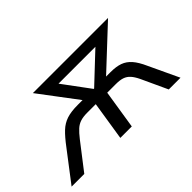

<svg xmlns="http://www.w3.org/2000/svg" viewBox="-110 -748 1006 1006"><g transform="rotate(-45 393.5 -245.0)"><path d="M-33 0 94 -166Q127 -210 153 -234.5Q179 -259 211 -269.5Q243 -280 292 -280H354L344 -259L170 -490H727L480 -259L472 -280H535Q577 -280 605 -270Q633 -260 654.5 -235.5Q676 -211 696 -166L774 0H687L620 -145Q607 -172 593 -187.5Q579 -203 560 -209.5Q541 -216 511 -216H447L413 0H328L362 -216H298Q269 -216 248.5 -209.5Q228 -203 211 -187.5Q194 -172 173 -145L61 0ZM411 -280H414L602 -457L597 -430H273L280 -457Z"/></g></svg>

Font: Nunito Sans 10pt
Style: Italic
Weight: 400
Italic angle: -9°
Designer: Vernon Adams
Foundry: Vernon Adams
Version: Version 3.101;gftools[0.9.27]